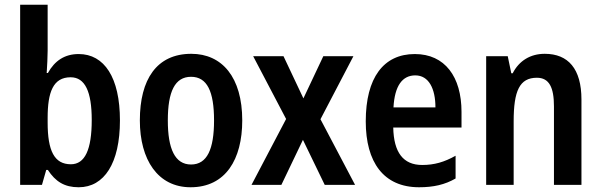

<svg xmlns="http://www.w3.org/2000/svg" viewBox="-20 -780 2536 810"><path d="M181 -566V-760H65V0H157L175 -63H182C214 -14 252 10 312 10C420 10 486 -92 486 -272C486 -453 420 -552 312 -552C253 -552 211 -524 182 -472H177C179 -506 181 -539 181 -566ZM278 -454C339 -454 367 -393 367 -274C367 -148 338 -87 279 -87C209 -87 181 -144 181 -263V-283C181 -391 204 -454 278 -454Z M1002 -272C1002 -454 917 -553 787 -553C641 -553 570 -445 570 -272C570 -106 646 10 784 10C932 10 1002 -108 1002 -272ZM688 -272C688 -394 718 -456 786 -456C854 -456 883 -394 883 -272C883 -151 854 -86 786 -86C718 -86 688 -152 688 -272Z M1187 -278 1041 0H1167L1258 -190L1350 0H1478L1332 -277L1471 -543H1344L1260 -365L1176 -543H1048Z M1730 -552C1598 -552 1523 -452 1523 -268C1523 -96 1598 10 1748 10C1809 10 1857 -1 1902 -27V-123C1854 -96 1812 -84 1761 -84C1681 -84 1641 -137 1639 -242H1927V-308C1927 -456 1857 -552 1730 -552ZM1732 -462C1789 -462 1817 -406 1817 -327H1640C1645 -419 1678 -462 1732 -462Z M2278 -553C2218 -553 2170 -524 2143 -471H2137L2122 -543H2031V0H2147V-268C2147 -397 2172 -452 2245 -452C2297 -452 2317 -411 2317 -331V0H2433V-360C2433 -490 2377 -553 2278 -553Z"/></svg>

Font: Noto Sans Ethiopic Cond SemBd
Style: Regular
Weight: 600
Width: 3
Designer: Monotype Design Team
Foundry: Monotype Imaging Inc.
Version: Version 2.102